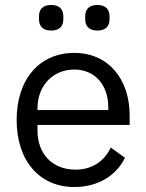

<svg xmlns="http://www.w3.org/2000/svg" viewBox="-20 -741 589 773"><path d="M186 -618C220 -618 235 -636 235 -664V-675C235 -703 220 -721 186 -721C152 -721 137 -703 137 -675V-664C137 -636 152 -618 186 -618ZM372 -618C406 -618 421 -636 421 -664V-675C421 -703 406 -721 372 -721C338 -721 323 -703 323 -675V-664C323 -636 338 -618 372 -618ZM279 12C376 12 450 -36 483 -106L426 -147C399 -90 349 -58 284 -58C188 -58 131 -125 131 -214V-238H502V-276C502 -422 417 -528 279 -528C139 -528 47 -422 47 -258C47 -94 139 12 279 12ZM279 -461C361 -461 416 -400 416 -309V-298H131V-305C131 -395 192 -461 279 -461Z"/></svg>

Font: LVC Sans
Style: Regular
Weight: 400
Designer: Mike Abbink, Paul van der Laan, Pieter van Rosmalen
Foundry: Bold Monday
Version: Version 3.0